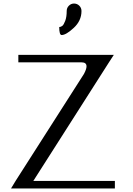

<svg xmlns="http://www.w3.org/2000/svg" viewBox="-20 -1058 748 1078"><path d="M437.5 -996.1Q437.5 -941.4 394 -901.4Q350.6 -861.3 326.2 -861.3Q312.5 -861.3 312.5 -906.2Q321.3 -906.2 329.6 -912.6Q337.9 -918.9 346.2 -940.9Q354.5 -962.9 354.5 -996.1Q354.5 -1013.7 366.7 -1025.9Q378.9 -1038.1 395.5 -1038.1Q413.1 -1038.1 425.3 -1025.9Q437.5 -1013.7 437.5 -996.1ZM619.1 -750 591.8 -708 167 -42H625V0H42L67.4 -42L451.2 -642.6Q465.8 -669.9 465.8 -685.5Q465.8 -708 437.5 -708H83V-750ZM67.4 -42ZM591.8 -708Z"/></svg>

Font: okolaks
Style: Regular
Weight: 500
Version: Version 000.6.0